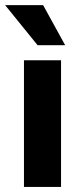

<svg xmlns="http://www.w3.org/2000/svg" viewBox="-48 -738 306 758"><path d="M-27.8 -717.8 100.4 -559.5H209.3L122.2 -717.8ZM46.6 -500V0H193V-500Z"/></svg>

Font: Overused Grotesk Light
Style: Regular
Weight: 300
Designer: RandomMaerks
Version: Version 0.005